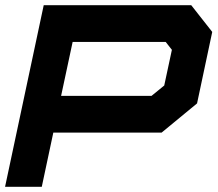

<svg xmlns="http://www.w3.org/2000/svg" viewBox="-24 -720 842 740"><path d="M-4.5 0 144.5 -700H713L794 -597L735.5 -321.5L599 -209H181.5L137 0ZM211.5 -350.5H560L609 -390.5L638.5 -528L614.5 -558.5H256Z"/></svg>

Font: Tourney Expanded Black
Style: Italic
Weight: 900
Width: 7
Italic angle: -12°
Designer: Tyler Finck
Foundry: Etcetera Type Co
Version: Version 1.010; ttfautohint (v1.8.3)